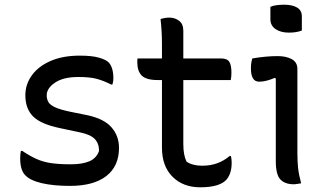

<svg xmlns="http://www.w3.org/2000/svg" viewBox="-20 -781 1400 818"><path d="M282 -81Q331 -81 361 -94Q391 -107 402 -138Q402 -170 383.5 -189Q365 -208 321 -217L236 -235Q154 -252 121 -285Q88 -318 88 -375Q88 -422 116 -460.5Q144 -499 196 -521.5Q248 -544 320 -544Q371 -544 401 -535.5Q431 -527 442 -516Q463 -495 463 -447Q463 -440 462 -433.5Q461 -427 459 -421H453Q422 -437 392.5 -445Q363 -453 314 -453Q250 -453 214.5 -429Q179 -405 179 -375Q179 -359 186 -346.5Q193 -334 214.5 -324Q236 -314 279 -305L353 -290Q423 -275 455 -238.5Q487 -202 487 -151Q487 -73 433 -31Q379 11 278 11Q208 11 158.5 -0.5Q109 -12 88 -34Q66 -56 66 -106Q66 -126 69 -138H75Q108 -116 136 -103.5Q164 -91 198 -86Q232 -81 282 -81Z M964 -116Q967 -103 967 -87Q967 -43 946 -17Q917 17 833 17Q760 17 715 -28Q670 -73 670 -152V-440H652Q603 -440 584 -459Q565 -478 565 -515Q565 -520 565 -524Q565 -528 566 -532H670V-594Q670 -646 664 -700Q684 -706 702 -706Q725 -706 743 -692.5Q761 -679 761 -650V-532H922Q948 -532 957 -517.5Q966 -503 966 -472Q966 -454 963 -440H761V-168Q761 -143 764.5 -124.5Q768 -106 775 -92Q801 -75 841 -75Q877 -75 905.5 -85.5Q934 -96 958 -116Z M1155 -95V-447L1150 -449Q1134 -442 1117 -437.5Q1100 -433 1084 -433Q1049 -433 1049 -490Q1049 -514 1055 -532Q1084 -537 1111 -539.5Q1138 -542 1163 -542Q1199 -542 1223 -529Q1247 -516 1247 -487V-130Q1247 -93 1250 -65Q1253 -37 1263 0Q1255 1 1247 2.5Q1239 4 1231 4Q1194 4 1174.5 -16.5Q1155 -37 1155 -95ZM1132 -752Q1143 -757 1159 -759Q1175 -761 1191 -761Q1225 -761 1245.5 -749Q1266 -737 1266 -711V-651Q1244 -642 1211 -642Q1176 -642 1154 -657Q1132 -672 1132 -699Z"/></svg>

Font: Recursive Sn Csl St
Style: Regular
Weight: 400
Version: Version 1.079;hotconv 1.0.112;makeotfexe 2.5.65598; ttfautoh